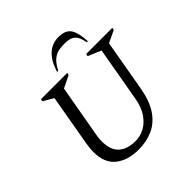

<svg xmlns="http://www.w3.org/2000/svg" viewBox="-222 -1039 1227 1227"><g transform="rotate(-45 391.5 -426.0)"><path d="M342 10Q246 10 186 -37Q126 -84 126 -186Q126 -202 128 -219.5Q130 -237 133 -256L194 -604L125 -644L128 -660H366L362 -644L280 -604L221 -271Q217 -252 214.5 -232Q212 -212 212 -196Q212 -115 253 -79Q294 -43 368 -43Q410 -43 449 -64Q488 -85 517 -128Q546 -171 557 -236L622 -606L533 -644L537 -660H773L770 -644L688 -605L627 -256Q610 -160 570.5 -101.5Q531 -43 472.5 -16.5Q414 10 342 10ZM324 -710Q371 -862 488 -862Q552 -862 575.5 -824Q599 -786 602 -710H592Q585 -752 570.5 -772Q556 -792 534.5 -798.5Q513 -805 484 -805Q455 -805 429.5 -799.5Q404 -794 380.5 -774Q357 -754 334 -710Z"/></g></svg>

Font: Spectral
Style: Italic
Weight: 400
Italic angle: -10°
Designer: Jean-Baptiste Levee
Foundry: Production Type
Version: Version 2.001